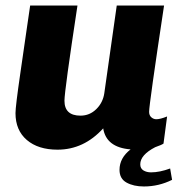

<svg xmlns="http://www.w3.org/2000/svg" viewBox="-20 -531 659 694"><path d="M602 119Q554 143 500 143Q463 143 437.5 129Q412 115 412 83Q412 40 452 9Q364 2 353 -67Q283 10 188 10Q118 10 77 -25Q36 -60 36 -122Q36 -146 53.5 -266.5Q71 -387 75 -415Q78 -439 89 -511H260Q213 -202 213 -167Q213 -113 271 -113Q304 -113 328 -136.5Q352 -160 357 -194L402 -511H573Q519 -153 519 -127Q519 -114 527 -107Q535 -100 545 -100Q559 -100 584 -110L571 -12Q564 -7 541 1Q487 29 487 63Q487 78 498.5 85Q510 92 526 92Q557 92 595 78Z"/></svg>

Font: Chivo ExtraBold Italic
Style: Regular
Weight: 800
Italic angle: -8.05°
Designer: Hector Gatti
Foundry: Omnibus-Type
Version: Version 1.007